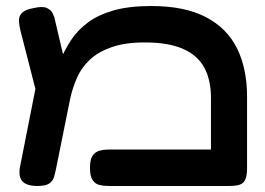

<svg xmlns="http://www.w3.org/2000/svg" viewBox="-20 -609 882 638"><path d="M801 -287V-51Q801 -27 795.5 -13.5Q790 0 777 4.5Q764 9 742 9H340Q324 9 310 5.5Q296 2 287.5 -11Q279 -24 279 -51Q279 -79 287.5 -91.5Q296 -104 310 -108Q324 -112 341 -112H681V-284Q681 -343 659 -384Q637 -425 588.5 -446.5Q540 -468 461 -468Q396 -468 351.5 -452.5Q307 -437 279 -411Q251 -385 236 -351Q221 -317 213 -280L167 -52Q164 -37 160 -22.5Q156 -8 144 0.5Q132 9 105 9Q69 9 55 -6Q41 -21 46 -52L109 -371L151 -331Q164 -369 179.5 -406.5Q195 -444 217 -477Q239 -510 273 -535Q307 -560 358 -574.5Q409 -589 483 -589Q593 -589 663.5 -552.5Q734 -516 767.5 -448.5Q801 -381 801 -287ZM116 -242 48 -507Q44 -523 43 -538.5Q42 -554 52.5 -565.5Q63 -577 91 -582Q121 -589 135.5 -582.5Q150 -576 156 -563Q162 -550 164 -537L210 -341Z"/></svg>

Font: Fredoka Expanded Medium
Style: Regular
Weight: 500
Width: 7
Designer: Ben Nathan
Foundry: Milena B. Brandão, Ben Nathan
Version: Version 2.001